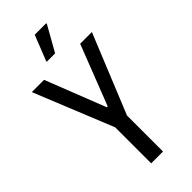

<svg xmlns="http://www.w3.org/2000/svg" viewBox="-346 -1097 1252 1252"><g transform="rotate(-45 280.0 -471.0)"><path d="M224 94V-238L2 -785H115L278 -369H286L448 -785H556L333 -238V94ZM211 -856V-862L280 -1036H386V-1030L288 -856Z"/></g></svg>

Font: Farlight84_Sys_V01
Style: Regular
Weight: 400
Designer: Ryoko NISHIZUKA  (kana, bopomofo & ideographs); Paul D. Hunt (Latin, Greek & Cyrillic); Sandoll Communications , Soo-you
Foundry: Adobe
Version: Version 2.004;October 29, 2024;FontCreator 14.0.0.2814 64-bi